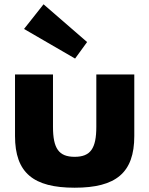

<svg xmlns="http://www.w3.org/2000/svg" viewBox="-20 -860 696 895"><path d="M183 -840 92 -725 330 -587 386 -664ZM50 -513H227V-269C227 -168 254 -129 328 -129C402 -129 429 -168 429 -269V-513H606V-226C606 -54 520 15 328 15C136 15 50 -54 50 -226Z"/></svg>

Font: Hussar Techniczny
Style: Bold 
Weight: 700
Foundry: Cannot Into Space Fonts
Version: Version 0.77